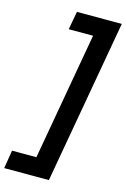

<svg xmlns="http://www.w3.org/2000/svg" viewBox="-188 -803 735 1120"><g transform="rotate(15 179.5 -243.0)"><path d="M-43 252 -25 142H122L258 -628H111L131 -738H402L227 252Z"/></g></svg>

Font: Gantari
Style: Bold Italic
Weight: 700
Italic angle: -10°
Designer: Anugrah Pasau
Foundry: Lafontype
Version: Version 1.000; ttfautohint (v1.8.4.7-5d5b)